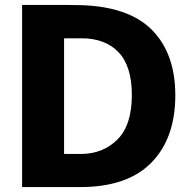

<svg xmlns="http://www.w3.org/2000/svg" viewBox="-20 -762 768 782"><path d="M173 -742Q278 -742 310 -741Q506 -735 600 -639Q694 -543 694 -374Q694 -199 596.5 -99.5Q499 0 306 0H70V-742ZM241 -135H310Q399 -135 458 -193.5Q517 -252 517 -375Q517 -492 463 -549Q409 -606 312 -606H241Z"/></svg>

Font: Morrison
Style: Bold
Weight: 700
Designer: Pablo Impallari, Rodrigo Fuenzalida (Modified by Dan O. Williams)
Version: Version 0.03;June 6, 2019;FontCreator 11.5.0.2425 64-bit; tt